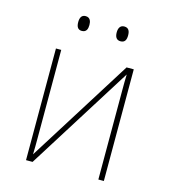

<svg xmlns="http://www.w3.org/2000/svg" viewBox="-106 -791 776 877"><g transform="rotate(15 281.5 -353.0)"><path d="M374 -636C396 -636 401 -652 401 -671C401 -689 396 -706 374 -706C354 -706 347 -690 347 -671C347 -651 354 -636 374 -636ZM191 -636C213 -636 218 -653 218 -671C218 -688 213 -706 191 -706C171 -706 165 -690 165 -671C165 -651 171 -636 191 -636ZM98 0H129L441 -497C440 -467 440 -451 440 -421V0H466V-528H432L122 -34C123 -64 123 -81 123 -113V-528H98Z"/></g></svg>

Font: Noto Sans Mono SemiCondensed Thin
Style: Regular
Weight: 100
Width: 4
Designer: Monotype Design Team
Foundry: Monotype Imaging Inc.
Version: Version 2.014